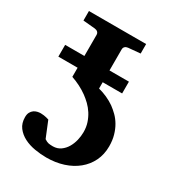

<svg xmlns="http://www.w3.org/2000/svg" viewBox="-167 -776 814 890"><g transform="rotate(30 240.0 -331.5)"><path d="M442.9 -178.2Q442.9 -134.8 425.8 -99.6Q408.7 -64.5 378.2 -39.6Q347.7 -14.6 306.2 -1.2Q264.6 12.2 215.8 12.2Q185.5 12.2 153.8 6.8Q122.1 1.5 96.2 -11.7Q70.3 -24.9 53.7 -46.6Q37.1 -68.4 37.1 -101.1Q37.1 -116.7 42.5 -126.7Q47.9 -136.7 56.2 -142.6Q64.5 -148.4 74 -150.6Q83.5 -152.8 91.8 -152.8Q100.6 -152.8 108.4 -151.6Q116.2 -150.4 122.6 -148.9Q129.9 -147 136.2 -145L170.9 -60.1Q183.1 -51.8 192.4 -49.8Q201.7 -47.9 216.8 -47.9Q240.2 -48.3 257.3 -60.5Q274.4 -72.8 285.4 -91.3Q296.4 -109.9 301.8 -132.3Q307.1 -154.8 307.1 -175.8Q307.1 -202.6 299.6 -225.3Q292 -248 279.8 -267.1Q267.6 -286.1 252 -301.3Q236.3 -316.4 220.2 -328.1Q182.1 -355.5 133.8 -372.1V-420.9H30.8V-483.9H133.8V-596.2Q133.8 -606 127.7 -611.6Q121.6 -617.2 111.8 -618.2L47.9 -624V-674.8H354V-624L290 -618.2Q280.3 -617.2 274.2 -611.6Q268.1 -606 268.1 -596.2V-483.9H372.1V-420.9H268.1V-387.2Q316.9 -374.5 355.5 -347.7Q371.6 -335.9 387.5 -320.3Q403.3 -304.7 415.5 -283.9Q427.7 -263.2 435.3 -236.8Q442.9 -210.4 442.9 -178.2Z"/></g></svg>

Font: Charis SIL
Style: Bold
Weight: 700
Foundry: SIL International
Version: Version 4.112